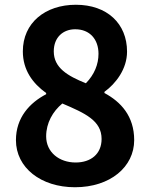

<svg xmlns="http://www.w3.org/2000/svg" viewBox="-20 -773 630 807"><path d="M295 14C444 14 544 -72 544 -184C544 -285 488 -345 419 -382V-387C467 -422 514 -483 514 -556C514 -674 430 -753 299 -753C170 -753 76 -677 76 -557C76 -479 117 -423 174 -382V-377C105 -341 47 -279 47 -184C47 -68 152 14 295 14ZM341 -423C264 -454 206 -488 206 -557C206 -617 246 -650 296 -650C358 -650 394 -607 394 -547C394 -503 377 -460 341 -423ZM298 -90C229 -90 174 -133 174 -200C174 -256 202 -305 242 -338C338 -297 407 -266 407 -189C407 -125 361 -90 298 -90Z"/></svg>

Font: Noto Sans CJK TC
Style: Bold
Weight: 700
Designer: Ryoko NISHIZUKA 西塚涼子 (kana, bopomofo & ideographs); Paul D. Hunt (Latin, Greek & Cyrillic); Sandoll Communications 산돌커뮤니
Foundry: Adobe
Version: Version 2.004;hotconv 1.0.118;makeotfexe 2.5.65603